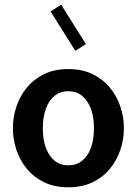

<svg xmlns="http://www.w3.org/2000/svg" viewBox="-20 -792 585 822"><path d="M272.6 -401.5Q306.8 -401.5 331.2 -382Q355.7 -362.4 369 -326.8Q382.3 -291.3 382.3 -242.9Q382.3 -194.7 369.2 -159Q356.1 -123.3 331.6 -103.8Q307.1 -84.2 272.6 -84.2Q238.5 -84.2 214 -103.8Q189.5 -123.3 176.4 -159Q163.3 -194.7 163.3 -242.9Q163.3 -291.3 176.4 -326.8Q189.5 -362.4 214 -382Q238.5 -401.5 272.6 -401.5ZM272.6 -496.3Q213.1 -496.3 168.7 -474.6Q124.3 -452.9 94.6 -416.6Q64.9 -380.2 50 -335.1Q35.2 -290 35.2 -242.9Q35.2 -196.2 50 -151.1Q64.9 -106 94.6 -69.6Q124.3 -33.2 168.9 -11.7Q213.5 9.9 272.6 9.9Q331.7 9.9 376.3 -11.7Q420.9 -33.2 450.7 -69.6Q480.6 -106 495.5 -151.1Q510.5 -196.2 510.5 -242.9Q510.5 -290 495.5 -335.1Q480.6 -380.2 450.7 -416.6Q420.9 -452.9 376.5 -474.6Q332 -496.3 272.6 -496.3ZM347.7 -603.3 241.7 -772 196.5 -742.9 302.5 -574.2Z"/></svg>

Font: Estedad-VF-FD Black
Style: Regular
Weight: 900
Designer: Amin Abedi
Version: Version 4.000